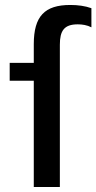

<svg xmlns="http://www.w3.org/2000/svg" viewBox="-20 -753 388 773"><path d="M19 -500V-428H116V0H221V-573C221 -629 238 -655 293 -655C311 -655 331 -652 348 -643V-720C323 -729 294 -733 263 -733C160 -733 116 -688 116 -575V-500Z"/></svg>

Font: Perun Medium
Style: Regular
Weight: 500
Foundry: Copyright (c) Stefan Peev, Context Ltd, 2016
Version: Version 1.089